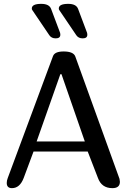

<svg xmlns="http://www.w3.org/2000/svg" viewBox="-20 -976 657 996"><path d="M148 -923Q145 -926 145 -932Q145 -956 194 -956Q235 -956 245 -930L292 -805Q293 -801 293 -796Q293 -777 269 -777Q247 -777 236 -793ZM288 -923Q285 -926 285 -932Q285 -956 334 -956Q375 -956 385 -930L432 -805Q433 -801 433 -796Q433 -777 409 -777Q387 -777 376 -793ZM103 -53Q83 0 42 0Q15 0 15 -27Q15 -39 20 -52L255 -685Q264 -709 310 -709Q362 -709 371 -682L600 -48Q602 -38 602 -33Q602 0 563 0Q507 0 488 -53L435 -190H154ZM299 -591H293L170 -242H420Z"/></svg>

Font: Marmelad
Style: Regular
Weight: 400
Designer: Manvel Shmavonyan
Foundry: Cyreal
Version: Version 1.001;PS 001.001;hotconv 1.0.88;makeotf.lib2.5.64775